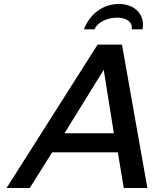

<svg xmlns="http://www.w3.org/2000/svg" viewBox="-20 -948 776 968"><path d="M698 -800C700 -809 701 -817 701 -822C701 -885 652 -928 579 -928C501 -928 433 -879 403 -800H457C468 -833 518 -859 570 -859C615 -859 645 -839 645 -810C645 -807 644 -803 643 -800ZM723 0 595 -723H472L13 0H130L243 -180H574L604 0ZM554 -276H305L503 -596Z"/></svg>

Font: Perun Medium Italic
Style: Regular
Weight: 500
Italic angle: -12°
Foundry: Copyright (c) Stefan Peev, Context Ltd, 2016
Version: Version 1.026